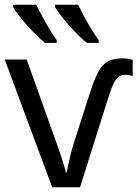

<svg xmlns="http://www.w3.org/2000/svg" viewBox="-20 -786 577 806"><path d="M496 -541Q508 -541 518 -539Q528 -537 537 -535V-467Q531 -469 521.5 -470.5Q512 -472 503 -472Q488 -472 477 -463Q466 -454 457 -436Q448 -418 439 -390L316 0H199L0 -536H92L219 -181Q234 -139 244 -107.5Q254 -76 256 -62H260Q264 -83 272 -119Q280 -155 291 -189L361 -407Q378 -459 394.5 -488Q411 -517 434.5 -529Q458 -541 496 -541ZM308 -766Q319 -744 333.5 -716.5Q348 -689 364 -663Q380 -637 394 -618V-606H344Q327 -620 307.5 -639.5Q288 -659 268.5 -681Q249 -703 234 -723Q219 -743 211 -756V-766ZM132 -766Q143 -744 157.5 -716.5Q172 -689 188 -663Q204 -637 218 -618V-606H168Q151 -620 131.5 -639.5Q112 -659 92.5 -681Q73 -703 58 -723Q43 -743 35 -756V-766Z"/></svg>

Font: Noto Sans Ambassadori
Style: Regular
Weight: 400
Designer: Monotype Design Team
Foundry: Monotype Imaging Inc.
Version: Version 2.013